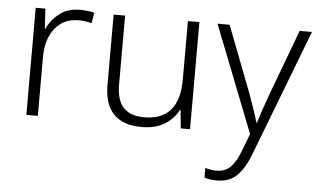

<svg xmlns="http://www.w3.org/2000/svg" viewBox="-53 -625 1566 950"><g transform="rotate(5 730.0 -150.0)"><path d="M307 -541Q346 -541 379 -533L370 -480Q338 -489 304 -489Q231 -489 188 -435Q145 -381 145 -292V0H88V-532H136L142 -433H145Q165 -478 206 -509.5Q247 -541 307 -541Z M901 -532V0H855L846 -91H843Q821 -47 775.5 -18.5Q730 10 662 10Q475 10 475 -184V-532H532V-189Q532 -112 566.5 -75.5Q601 -39 669 -39Q844 -39 844 -242V-532Z M991 -532H1051L1178 -202Q1194 -157 1206 -122.5Q1218 -88 1225 -61H1228Q1243 -111 1275 -200L1399 -532H1460L1220 94Q1193 165 1156 203Q1119 241 1056 241Q1037 241 1021.5 239Q1006 237 993 232V184Q1005 188 1019 190.5Q1033 193 1049 193Q1091 193 1117.5 167Q1144 141 1165 87L1199 -2Z"/></g></svg>

Font: RS Noto Sans Light
Style: Regular
Weight: 300
Designer: Monotype Design Team
Foundry: Monotype Imaging Inc.
Version: Version 3.10